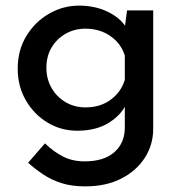

<svg xmlns="http://www.w3.org/2000/svg" viewBox="-20 -455 644 683"><path d="M283 208Q235 208 199 196.5Q163 185 134.5 166Q106 147 80 124L140 55Q171 85 204.5 102Q238 119 281 119Q349 119 386 87Q423 55 424 1V-108L431 -89Q413 -47 367.5 -18.5Q322 10 255 10Q197 10 149 -19Q101 -48 72 -98Q43 -148 43 -211Q43 -276 73.5 -326.5Q104 -377 154 -406Q204 -435 261 -435Q317 -435 361.5 -414Q406 -393 427 -360L422 -343L432 -418H525V3Q525 60 495 106.5Q465 153 411 180.5Q357 208 283 208ZM145 -214Q145 -174 163.5 -142Q182 -110 213.5 -91.5Q245 -73 284 -73Q337 -73 374 -100.5Q411 -128 424 -171V-257Q411 -300 373 -326.5Q335 -353 284 -353Q245 -353 213.5 -335Q182 -317 163.5 -286Q145 -255 145 -214Z"/></svg>

Font: Reem Kufi Fun
Style: Regular
Weight: 400
Designer: Khaled Hosny
Version: Version 1.005